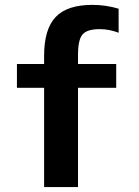

<svg xmlns="http://www.w3.org/2000/svg" viewBox="-20 -760 565 780"><path d="M48.8 -403.3V-500H159.2V-533.2Q159.2 -641.6 206.1 -690.9Q252.9 -740.2 355.5 -740.2Q410.2 -740.2 461.9 -724.6V-627Q423.8 -641.6 384.8 -641.6Q334 -641.6 315.4 -620.1Q296.9 -598.6 296.9 -537.1V-500H452.1V-403.3H296.9V0H159.2V-403.3Z"/></svg>

Font: Mgen+ 1c bold
Style: Bold
Weight: 700
Designer: [Source Han Sans]
Ryoko NISHIZUKA  (kana & ideographs); Paul D. Hunt (Latin, Greek & Cyrillic); Wenlong ZHANG  (bopomofo
Version: Version 1.059.20150602